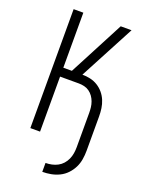

<svg xmlns="http://www.w3.org/2000/svg" viewBox="-173 -817 846 1115"><g transform="rotate(20 250.0 -260.0)"><path d="M234 215V160Q253 160 272 156Q291 152 308 143Q325 134 338 119.5Q351 105 359 87Q367 69 370 50Q373 31 373 12V-200Q373 -217 371 -234Q369 -251 363 -267.5Q357 -284 347 -298Q337 -312 323 -322Q309 -332 292 -336Q275 -340 258 -340H142V0H82V-735H142V-395H195L373 -735H440L260 -395Q285 -395 309.5 -389.5Q334 -384 355 -371Q376 -358 392 -339Q408 -320 417.5 -297Q427 -274 430.5 -249.5Q434 -225 434 -200V12Q434 39 429.5 66Q425 93 413 117Q401 141 382 161Q363 181 338.5 193Q314 205 287.5 210Q261 215 234 215Z"/></g></svg>

Font: Iosevka Fixed SS04 Light
Style: Regular
Weight: 300
Monospace: yes
Designer: Belleve Invis
Foundry: Belleve Invis
Version: Version 32.5.0